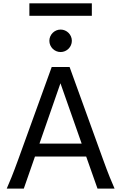

<svg xmlns="http://www.w3.org/2000/svg" viewBox="-20 -1106 721 1126"><path d="M119.6 0 185.1 -188H485.4L551.8 0H651.9C634.8 -39.1 616.2 -82.5 583.5 -173.3L388.2 -712.9H283.2L87.9 -173.3C54.7 -82 37.1 -39.6 19.5 0ZM459 -263.7H211.4L334.5 -617.7ZM269.5 -866.7C269.5 -830.6 299.3 -800.8 335.4 -800.8C371.6 -800.8 401.4 -830.6 401.4 -866.7C401.4 -902.8 371.6 -932.6 335.4 -932.6C299.3 -932.6 269.5 -902.8 269.5 -866.7ZM152.3 -1013.2H518.6V-1086.4H152.3Z"/></svg>

Font: Andika
Style: Regular
Weight: 400
Designer: Victor Gaultney, Annie Olsen, Julie Remington, Don Collingsworth, Eric Hays
Foundry: SIL International
Version: Version 1.000